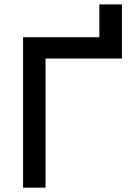

<svg xmlns="http://www.w3.org/2000/svg" viewBox="-20 -865 626 885"><path d="M86.4 0V-693.4H438V-844.7H542V-595.2H189.9V0Z"/></svg>

Font: Caskaydia Cove Medium
Style: Regular
Weight: 500
Monospace: yes
Designer: Aaron Bell
Foundry: Saja Typeworks
Version: Version 4.300; ttfautohint (v1.8.3)